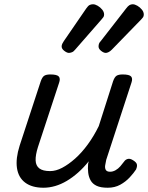

<svg xmlns="http://www.w3.org/2000/svg" viewBox="-20 -864 694 900"><path d="M184 16Q130 16 98 -8Q66 -32 59.5 -76.5Q53 -121 72 -181L171 -483Q178 -503 187.5 -509Q197 -515 216 -515Q247 -515 255.5 -505.5Q264 -496 257 -476L158 -175Q146 -137 147 -112Q148 -87 164.5 -74.5Q181 -62 215 -62Q242 -62 271.5 -77.5Q301 -93 332 -120.5Q363 -148 391.5 -187Q420 -226 443 -273L510 -483Q517 -503 526.5 -509Q536 -515 555 -515Q586 -515 594.5 -505.5Q603 -496 596 -476L478 -115Q475 -102 473 -89Q471 -76 476 -67.5Q481 -59 496 -59Q509 -59 521.5 -66Q534 -73 544 -84.5Q554 -96 562 -107Q568 -116 579 -119Q590 -122 605 -112Q621 -102 622 -91.5Q623 -81 618 -70Q607 -53 588 -32.5Q569 -12 543.5 2Q518 16 485 16Q452 16 433 7Q414 -2 405 -18Q396 -34 393.5 -54Q391 -74 393 -96L396 -108Q372 -78 346 -55Q320 -32 293 -16Q266 0 238.5 8Q211 16 184 16ZM303 -616Q294 -616 281.5 -625.5Q269 -635 269 -646Q269 -653 272 -659Q275 -665 279 -671L384 -824Q393 -837 400 -840.5Q407 -844 416 -844Q426 -844 438 -837Q450 -830 459 -819Q468 -808 468 -796Q468 -788 464.5 -783.5Q461 -779 456 -773L332 -631Q325 -622 317 -619Q309 -616 303 -616ZM476 -616Q466 -616 454 -625.5Q442 -635 442 -646Q442 -653 444 -659Q446 -665 452 -671L571 -824Q580 -836 587 -840Q594 -844 602 -844Q612 -844 624 -837Q636 -830 645 -819Q654 -808 654 -796Q654 -788 650.5 -783Q647 -778 642 -773L504 -631Q496 -623 488.5 -619.5Q481 -616 476 -616Z"/></svg>

Font: Playwrite HR
Style: Regular
Weight: 400
Designer: Veronika Burian, José Scaglione
Foundry: TypeTogether
Version: Version 1.002